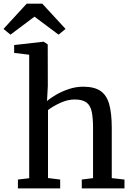

<svg xmlns="http://www.w3.org/2000/svg" viewBox="-56 -1052 735 1072"><path d="M107 -57V-746.5L23 -756.5V-800.5L186 -819H188L210.5 -804L211 -572L206.5 -487.5Q224.5 -504 256.8 -522.8Q289 -541.5 328.5 -554.8Q368 -568 407.5 -568Q471 -568 505.8 -543.8Q540.5 -519.5 554.2 -468.5Q568 -417.5 568 -337.5V-57.5L639 -49.5V0H400.5V-49.5L463.5 -57.5V-338Q463.5 -392.5 456.2 -427.8Q449 -463 426.8 -479.8Q404.5 -496.5 360.5 -496.5Q321.5 -496.5 280.2 -477.5Q239 -458.5 212 -437.5V-58L280 -49.5V0H44V-49.5ZM93 -1031.5H180L310 -890.5L271 -858.5L136.5 -959L2.5 -858.5L-36.5 -890.5Z"/></svg>

Font: Merriweather
Style: Regular
Weight: 400
Designer: Eben Sorkin
Foundry: Eben Sorkin
Version: Version 2.100; ttfautohint (v1.7.19-72a1) -l 8 -r 50 -G 200 